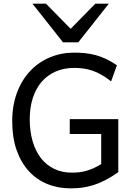

<svg xmlns="http://www.w3.org/2000/svg" viewBox="-20 -1011 733 1043"><path d="M622.6 -75.7Q585 -49.3 551.8 -32.2Q518.6 -15.1 487.3 -5.4Q456.1 4.4 425.8 8.3Q395.5 12.2 363.8 12.2Q294.4 12.2 236.3 -11.7Q178.2 -35.6 136 -82Q93.8 -128.4 70.1 -196Q46.4 -263.7 46.4 -351.6Q46.4 -439.5 72.8 -508.8Q99.1 -578.1 144.8 -626.2Q190.4 -674.3 251.7 -699.7Q313 -725.1 383.3 -725.1Q413.1 -725.1 440.9 -722.4Q468.8 -719.7 496.8 -712.4Q524.9 -705.1 554 -691.7Q583 -678.2 615.2 -656.7L583.5 -568.8Q556.2 -590.8 530.5 -605.2Q504.9 -619.6 480.5 -627.7Q456.1 -635.7 431.9 -638.9Q407.7 -642.1 383.3 -642.1Q327.6 -642.1 282.7 -622.6Q237.8 -603 206.5 -566.9Q175.3 -530.8 158.4 -479.2Q141.6 -427.7 141.6 -363.8Q141.6 -296.4 157.5 -242.7Q173.3 -189 203.1 -151.1Q232.9 -113.3 275.1 -93.3Q317.4 -73.2 369.6 -73.2Q391.6 -73.2 410.9 -75.4Q430.2 -77.6 449.2 -83Q468.3 -88.4 487.8 -97.2Q507.3 -106 529.8 -119.6V-283.2H358.9V-363.8H622.6ZM229.5 -991.2 363.8 -854.5 498 -991.2H571.3L405.3 -781.2H322.3L156.2 -991.2Z"/></svg>

Font: Andika Compact
Style: Regular
Weight: 400
Designer: Victor Gaultney, Annie Olsen, Julie Remington, Don Collingsworth, Eric Hays, Becca Hirsbrunner
Foundry: SIL International
Version: Version 5.000 ; LnSpcTght